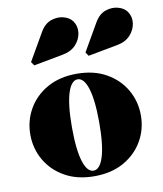

<svg xmlns="http://www.w3.org/2000/svg" viewBox="-84 -808 752 886"><g transform="rotate(-10 292.0 -365.0)"><path d="M287.5 10Q207 10 149 -23Q91 -56 59.8 -110.5Q28.5 -165 28.5 -230Q28.5 -295 59.8 -349.5Q91 -404 149 -437Q207 -470 287.5 -470Q368 -470 426 -437Q484 -404 515.2 -349.5Q546.5 -295 546.5 -230Q546.5 -165 515.2 -110.5Q484 -56 426 -23Q368 10 287.5 10ZM287.5 -16Q302 -16 313.8 -29.2Q325.5 -42.5 334 -69Q342.5 -95.5 347 -135.8Q351.5 -176 351.5 -230Q351.5 -284 347 -324.2Q342.5 -364.5 334 -391Q325.5 -417.5 313.8 -430.8Q302 -444 287.5 -444Q273 -444 261.2 -430.8Q249.5 -417.5 241 -391Q232.5 -364.5 228 -324.2Q223.5 -284 223.5 -230Q223.5 -176 228 -135.8Q232.5 -95.5 241 -69Q249.5 -42.5 261.2 -29.2Q273 -16 287.5 -16ZM102 -542 90 -559.5 163.5 -687Q184.5 -723.5 215.2 -734Q246 -744.5 274.2 -736.8Q302.5 -729 316 -709.5Q332.5 -685.5 328.8 -655.2Q325 -625 302.8 -600.2Q280.5 -575.5 241 -568ZM357 -542 345 -559.5 418.5 -687Q439.5 -723.5 470.2 -734Q501 -744.5 529.2 -736.8Q557.5 -729 571 -709.5Q587.5 -685.5 583.8 -655.2Q580 -625 557.8 -600.2Q535.5 -575.5 496 -568Z"/></g></svg>

Font: Bodoni Moda 9pt Black
Style: Regular
Weight: 900
Designer: Owen Earl
Foundry: indestructible type
Version: Version 2.005